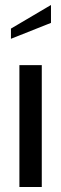

<svg xmlns="http://www.w3.org/2000/svg" viewBox="-20 -752 246 772"><path d="M58 0H148V-490H58ZM24 -596 185 -660V-732L24 -637Z"/></svg>

Font: Cabin Condensed
Style: Regular
Weight: 400
Designer: Pablo Impallari
Foundry: Pablo Impallari. www.impallari.com Igino Marini. www.ikern.com
Version: Version 1.006